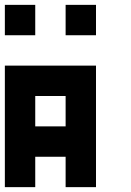

<svg xmlns="http://www.w3.org/2000/svg" viewBox="-20 -645 540 790"><path d="M125 -625V-500H0V-625ZM375 -625V-500H250V-625ZM375 -375V125H250V0H125V125H0V-375ZM125 -250V-125H250V-250Z"/></svg>

Font: Bytesized
Style: Regular
Weight: 400
Monospace: yes
Designer: baltdev
Version: Version 1.000